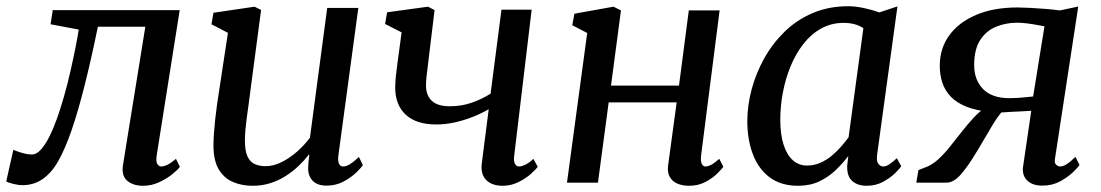

<svg xmlns="http://www.w3.org/2000/svg" viewBox="-49 -587 3537 617"><path d="M454.5 -87.5Q451.5 -67.5 456.8 -59.8Q462 -52 468.5 -52Q477.5 -52 489 -57.5Q500.5 -63 516.5 -76.5L529 -51Q523.5 -42.5 505.8 -28Q488 -13.5 463.2 -1.8Q438.5 10 411 10Q378.5 10 359.5 -6.5Q340.5 -23 346.5 -58.5L418 -501H265.5Q243 -391.5 222 -308.8Q201 -226 180.5 -167Q160 -108 138.5 -70Q118 -33 89.2 -12.5Q60.5 8 23.5 8Q9.5 8 -8 3.5Q-25.5 -1 -29 -4L-6 -106Q-3 -104 6.8 -100.5Q16.5 -97 29 -93.8Q41.5 -90.5 53.5 -90.5Q68 -90.5 82 -105.8Q96 -121 109 -146.8Q122 -172.5 133.8 -205.2Q145.5 -238 155.5 -273Q168.5 -318 178.2 -361.8Q188 -405.5 194.8 -440.2Q201.5 -475 204 -492L113.5 -509L120.5 -554.5H528.5Z M762.5 10Q728.5 10 700 -2Q671.5 -14 654.2 -42.2Q637 -70.5 637 -120Q637 -137.5 638.5 -158.5Q640 -179.5 642.5 -202.8Q645 -226 648.2 -249.2Q651.5 -272.5 655 -294.5L683.5 -481.5L630.5 -509L637 -546L769 -565.5L790 -555L755 -290.5Q752.5 -269 749.5 -248.5Q746.5 -228 744 -208.5Q741.5 -189 739.8 -170.8Q738 -152.5 738 -136Q738 -103 746 -85Q754 -67 769 -60Q784 -53 804.5 -53Q830.5 -53 857 -66.5Q883.5 -80 907 -101Q930.5 -122 947 -144.5L1002.5 -561.5H1102.5L1038.5 -88.5Q1036 -69.5 1040.5 -60.8Q1045 -52 1053.5 -52Q1063 -52 1074.8 -59Q1086.5 -66 1104.5 -82.5L1117 -56.5Q1113 -49.5 1096.8 -33.5Q1080.5 -17.5 1055.8 -4Q1031 9.5 1000.5 9.5Q969.5 9.5 954.5 -7.5Q939.5 -24.5 941.5 -52.5Q941.5 -54.5 941.8 -58.5Q942 -62.5 942.5 -67.8Q943 -73 943.8 -78.8Q944.5 -84.5 945 -89L943.5 -90Q929 -71.5 910.5 -53.8Q892 -36 869.2 -21.5Q846.5 -7 820 1.5Q793.5 10 762.5 10Z M1347.5 -554.5 1329 -402Q1327.5 -386 1325.2 -370.2Q1323 -354.5 1321.5 -340Q1320 -325.5 1320 -312Q1320 -281 1338.5 -263.2Q1357 -245.5 1396.5 -245.5Q1434 -245.5 1466.5 -256.8Q1499 -268 1527.5 -286L1562.5 -556H1659.5L1603.5 -87.5Q1601 -69.5 1605.8 -60.8Q1610.5 -52 1618.5 -52Q1627 -52 1638.8 -57.5Q1650.5 -63 1665 -76.5L1679 -51Q1673 -42.5 1656.8 -28Q1640.5 -13.5 1617 -1.8Q1593.5 10 1566 10Q1543 10 1527 1.5Q1511 -7 1503.8 -22.5Q1496.5 -38 1499 -60L1521.5 -236Q1496.5 -221.5 1468 -210.5Q1439.5 -199.5 1410.2 -193.2Q1381 -187 1353.5 -187Q1288.5 -187 1254.8 -218.5Q1221 -250 1221 -305.5Q1221 -322.5 1223.2 -342.8Q1225.5 -363 1228.2 -384Q1231 -405 1233.5 -423L1241.5 -483L1188.5 -510L1195 -547.5L1326.5 -565.5Z M2204 -87.5Q2202 -69 2206.2 -60.5Q2210.5 -52 2217.5 -52Q2226 -52 2236.5 -57.5Q2247 -63 2262.5 -76.5L2275.5 -51Q2271 -44.5 2256 -29.5Q2241 -14.5 2217.8 -2.2Q2194.5 10 2165.5 10Q2143.5 10 2127.2 2.8Q2111 -4.5 2103 -19Q2095 -33.5 2098 -55.5L2125.5 -258H1907L1872.5 0H1773L1838 -481L1790 -506L1797 -543L1922.5 -565.5L1946.5 -553.5L1914.5 -312H2133L2164.5 -553.5H2263.5Z M2770 -92.5Q2766.5 -69.5 2773.5 -60.8Q2780.5 -52 2789 -52Q2798 -52 2808.2 -58.5Q2818.5 -65 2833 -78.5L2847 -53Q2843 -46 2828 -31Q2813 -16 2789.2 -3Q2765.5 10 2736 10Q2707.5 10 2690 -5Q2672.5 -20 2673.5 -54L2677 -85.5Q2659.5 -62.5 2636.8 -40.5Q2614 -18.5 2584 -4.2Q2554 10 2515.5 10Q2460.5 10 2424.2 -17.2Q2388 -44.5 2370.2 -91.8Q2352.5 -139 2352.5 -197.5Q2352.5 -247 2366.2 -299Q2380 -351 2406.5 -398.8Q2433 -446.5 2472 -484.8Q2511 -523 2562.5 -545Q2614 -567 2677 -567Q2700 -567 2727.8 -561Q2755.5 -555 2776.5 -547L2835 -566.5ZM2725.5 -496.5Q2712 -505.5 2696 -509.5Q2680 -513.5 2662.5 -513.5Q2622 -513.5 2589.5 -495.2Q2557 -477 2532.5 -445.5Q2508 -414 2491.5 -373.8Q2475 -333.5 2466.8 -289.5Q2458.5 -245.5 2458.5 -203Q2458.5 -154.5 2469.2 -121.5Q2480 -88.5 2499.2 -71.8Q2518.5 -55 2544 -55Q2567 -55 2587 -63.8Q2607 -72.5 2623.8 -86.5Q2640.5 -100.5 2654 -116Q2667.5 -131.5 2678 -146Z M3407 -83 3420 -57Q3416 -50 3399.5 -34Q3383 -18 3357.8 -4.2Q3332.5 9.5 3300.5 9.5Q3270 9.5 3253.2 -5.8Q3236.5 -21 3238 -47L3265 -231Q3252 -230 3234.2 -229.2Q3216.5 -228.5 3198.8 -227.5Q3181 -226.5 3168.5 -225.5Q3156 -210.5 3143 -189.2Q3130 -168 3115.5 -142.8Q3101 -117.5 3084.5 -91Q3062 -53.5 3039 -26.8Q3016 0 2992 0H2895.5L2902.5 -40.5L2923 -48.5Q2944 -55.5 2963.8 -73Q2983.5 -90.5 3002.2 -113.8Q3021 -137 3040 -161.5Q3059 -186 3078.5 -207.2Q3098 -228.5 3118.5 -242L3138 -227Q3089.5 -231 3057 -244Q3024.5 -257 3005.8 -277Q2987 -297 2979 -322Q2971 -347 2971 -375.5Q2971 -431 3001.2 -473Q3031.5 -515 3087.5 -539Q3143.5 -563 3221 -563Q3236 -563 3259.5 -561.8Q3283 -560.5 3309.2 -558.5Q3335.5 -556.5 3357 -553.5L3416 -566L3341 -75.5Q3339 -63 3345.2 -57.5Q3351.5 -52 3357.5 -52Q3367 -52 3379 -59.5Q3391 -67 3407 -83ZM3271 -277 3307.5 -502.5Q3300.5 -503.5 3285.2 -506.5Q3270 -509.5 3252 -511.8Q3234 -514 3219.5 -514Q3183 -514 3151.2 -500.8Q3119.5 -487.5 3100.5 -457.8Q3081.5 -428 3081.5 -377.5Q3081.5 -330.5 3110 -301Q3138.5 -271.5 3195.5 -271.5Q3207.5 -271.5 3223 -272.5Q3238.5 -273.5 3252 -275Q3265.5 -276.5 3271 -277Z"/></svg>

Font: Merriweather 20pt
Style: Italic
Weight: 400
Italic angle: -7.8°
Version: Version 2.101